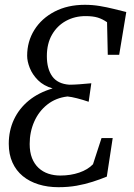

<svg xmlns="http://www.w3.org/2000/svg" viewBox="-20 -771 559 799"><path d="M223 8Q178 8 140.2 -3.8Q102.5 -15.5 74.8 -38.2Q47 -61 31.8 -94.8Q16.5 -128.5 16.5 -172.5Q16.5 -227.5 38 -273.5Q59.5 -319.5 100.2 -352.8Q141 -386 199 -403Q161.5 -414 138.2 -437.2Q115 -460.5 104 -488Q93 -515.5 93 -539Q93 -598.5 123 -646.5Q153 -694.5 207.2 -722.8Q261.5 -751 333 -751Q365 -751 395 -746Q425 -741 453 -734Q481 -727 505.5 -721L476 -543H428.5L425.5 -678.5Q407 -691.5 387 -697.8Q367 -704 336 -704Q291 -704 254.5 -684Q218 -664 196.5 -626.8Q175 -589.5 175 -537.5Q175 -484.5 197.5 -453.2Q220 -422 268.5 -418.5Q286 -418.5 309.8 -420.2Q333.5 -422 360 -424.5L349 -347.5Q324 -356 300.5 -362Q277 -368 261 -369.5Q212.5 -364 177 -336Q141.5 -308 122.5 -265Q103.5 -222 103.5 -172Q103.5 -138 113.2 -113.2Q123 -88.5 140.5 -72.2Q158 -56 181.2 -48.2Q204.5 -40.5 231 -40.5Q274 -40.5 309.8 -52.8Q345.5 -65 367 -87.5L402.5 -196.5H449L424.5 -36Q396.5 -24.5 365.2 -14.5Q334 -4.5 299 1.8Q264 8 223 8Z"/></svg>

Font: Merriweather 24pt SemiCondensed Light
Style: Italic
Weight: 300
Width: 4
Italic angle: -7.8°
Designer: Eben Sorkin
Foundry: Eben Sorkin
Version: Version 2.101